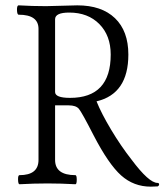

<svg xmlns="http://www.w3.org/2000/svg" viewBox="-20 -686 615 718"><path d="M544 12Q480 12 433 -30Q386 -72 330 -180Q286 -266 275 -279Q264 -292 237 -292H186V-88Q186 -31 262 -31Q267 -31 267 -14Q267 3 262 3Q208 0 158 0Q106 0 53 3Q48 3 47.5 -14Q47 -31 53 -31Q124 -31 124 -88V-578Q124 -631 50 -631Q44 -631 43.5 -648.5Q43 -666 50 -666Q100 -663 152 -663Q172 -663 211 -664.5Q250 -666 269 -666Q360 -666 410 -618Q460 -570 460 -482Q460 -335 341 -307Q359 -262 395.5 -201Q432 -140 472 -89Q537 -2 569 -2Q575 -2 575 4Q575 8 570 11Q567 11 557.5 11.5Q548 12 544 12ZM242 -320Q394 -320 394 -482Q394 -553 351.5 -596Q309 -639 239 -639Q186 -639 186 -614V-342Q186 -320 242 -320Z"/></svg>

Font: Junicode Cond Light
Style: Regular
Weight: 300
Width: 3
Designer: Peter S. Baker
Version: Version 2.201